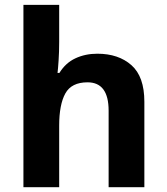

<svg xmlns="http://www.w3.org/2000/svg" viewBox="-20 -780 697 800"><path d="M77.6 0V-759.8H226.6V-605Q226.6 -564 224.1 -527.6Q221.7 -491.2 219.7 -476.1H227.5Q253.4 -518.1 294.4 -537.1Q335.4 -556.2 385.7 -556.2Q473.6 -556.2 527.6 -508.5Q581.5 -460.9 581.5 -356V0H432.6V-318.8Q432.6 -437 344.7 -437Q277.8 -437 252.2 -390.6Q226.6 -344.2 226.6 -256.8V0Z"/></svg>

Font: Nokora
Style: Bold
Weight: 700
Designer: Danh Hong
Version: Version 8.000; ttfautohint (v1.8.3)